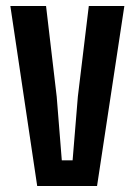

<svg xmlns="http://www.w3.org/2000/svg" viewBox="-20 -620 449 640"><path d="M104 0 14.5 -600H133.5L169 -298L186 -85.5H222L239.5 -298L276 -600H394.5L303.5 0Z"/></svg>

Font: Big Shoulders Text Thin
Style: Bold
Weight: 700
Version: Version 2.002